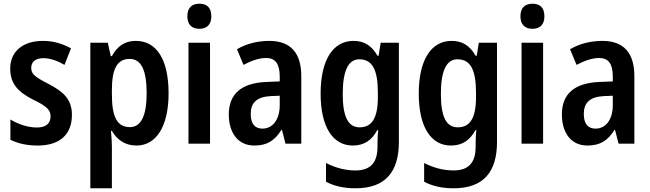

<svg xmlns="http://www.w3.org/2000/svg" viewBox="-20 -773 3496 1033"><path d="M367 -155C367 -241 318 -281 242 -321C166 -360 148 -375 148 -408C148 -440 171 -460 213 -460C253 -460 290 -445 327 -424L362 -513C314 -539 266 -553 211 -553C104 -553 35 -497 35 -404C35 -320 80 -277 158 -237C236 -200 252 -179 252 -147C252 -109 228 -87 178 -87C129 -87 75 -106 36 -130V-21C77 -1 124 10 183 10C300 10 367 -48 367 -155Z M711 -553C653 -553 613 -527 582 -471H576L560 -543H466V240H582V15C582 -7 580 -36 577 -69H582C610 -20 654 10 714 10C820 10 887 -92 887 -271C887 -455 821 -553 711 -553ZM678 -456C741 -456 769 -393 769 -271C769 -151 739 -89 679 -89C609 -89 582 -146 582 -265V-287C582 -403 610 -456 678 -456Z M1053 -753C1012 -753 988 -731 988 -685C988 -640 1013 -618 1053 -618C1092 -618 1117 -640 1117 -685C1117 -731 1094 -753 1053 -753ZM1110 -543H994V0H1110Z M1429 -553C1364 -553 1304 -537 1255 -508L1290 -424C1334 -447 1374 -461 1412 -461C1461 -461 1485 -430 1485 -361V-335L1411 -332C1280 -326 1211 -269 1211 -157C1211 -62 1258 10 1348 10C1418 10 1458 -17 1494 -74H1497L1516 0H1601V-363C1601 -489 1543 -553 1429 -553ZM1437 -256 1485 -258V-208C1485 -128 1446 -81 1392 -81C1352 -81 1329 -106 1329 -160C1329 -219 1360 -252 1437 -256Z M1882 -553C1771 -553 1705 -450 1705 -269C1705 -91 1770 10 1878 10C1937 10 1979 -16 2010 -73H2015C2012 -49 2011 -17 2011 4V17C2011 106 1969 144 1893 144C1839 144 1787 131 1734 104V205C1781 229 1831 240 1893 240C2054 240 2126 151 2126 -9V-543H2028L2017 -473H2011C1979 -529 1938 -553 1882 -553ZM1913 -454C1982 -454 2013 -400 2013 -274V-250C2013 -138 1981 -88 1915 -88C1853 -88 1824 -145 1824 -267C1824 -390 1853 -454 1913 -454Z M2410 -553C2299 -553 2233 -450 2233 -269C2233 -91 2298 10 2406 10C2465 10 2507 -16 2538 -73H2543C2540 -49 2539 -17 2539 4V17C2539 106 2497 144 2421 144C2367 144 2315 131 2262 104V205C2309 229 2359 240 2421 240C2582 240 2654 151 2654 -9V-543H2556L2545 -473H2539C2507 -529 2466 -553 2410 -553ZM2441 -454C2510 -454 2541 -400 2541 -274V-250C2541 -138 2509 -88 2443 -88C2381 -88 2352 -145 2352 -267C2352 -390 2381 -454 2441 -454Z M2845 -753C2804 -753 2780 -731 2780 -685C2780 -640 2805 -618 2845 -618C2884 -618 2909 -640 2909 -685C2909 -731 2886 -753 2845 -753ZM2902 -543H2786V0H2902Z M3221 -553C3156 -553 3096 -537 3047 -508L3082 -424C3126 -447 3166 -461 3204 -461C3253 -461 3277 -430 3277 -361V-335L3203 -332C3072 -326 3003 -269 3003 -157C3003 -62 3050 10 3140 10C3210 10 3250 -17 3286 -74H3289L3308 0H3393V-363C3393 -489 3335 -553 3221 -553ZM3229 -256 3277 -258V-208C3277 -128 3238 -81 3184 -81C3144 -81 3121 -106 3121 -160C3121 -219 3152 -252 3229 -256Z"/></svg>

Font: Noto Sans Thai Cond SemBd
Style: Regular
Weight: 600
Width: 3
Designer: Monotype Design Team
Foundry: Monotype Imaging Inc.
Version: Version 2.002